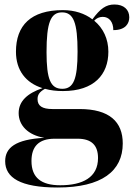

<svg xmlns="http://www.w3.org/2000/svg" viewBox="-20 -594 600 854"><path d="M236 240C433 240 526 167 526 44C526 -52 467 -109 334 -109H213C168 -109 147 -123 147 -153C147 -172 155 -185 180 -199C204 -192 231 -189 260 -189C399 -189 462 -263 462 -364C462 -421 439 -469 399 -502C409 -513 422 -519 437 -519C465 -519 484 -497 484 -460C539 -460 555 -490 555 -517C555 -551 531 -574 489 -574C452 -574 426 -556 391 -508C357 -534 312 -549 260 -549C117 -549 51 -481 51 -364C51 -281 95 -225 169 -202C102 -179 63 -144 63 -91C63 -36 105 7 177 19C49 26 3 63 3 123C3 196 70 240 236 240ZM257 -199C205 -199 187 -241 187 -362C187 -493 205 -539 256 -539C307 -539 325 -493 325 -364C325 -242 307 -199 257 -199ZM248 230C164 230 120 197 120 122C120 59 151 23 223 23H325C389 23 416 54 416 109C416 195 348 230 248 230Z"/></svg>

Font: Noto Serif Display
Style: Bold
Weight: 700
Designer: Monotype Design Team
Foundry: Monotype Imaging Inc.
Version: Version 2.009